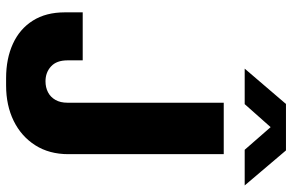

<svg xmlns="http://www.w3.org/2000/svg" viewBox="-180 -744 935 614"><g transform="rotate(90 287.0 -437.5)"><path d="M230.5 10Q168 10 120.5 -11.8Q73 -33.5 46.5 -75.5Q20 -117.5 20 -177.5V-235H173.5V-186.5Q173.5 -151.5 192.8 -133.8Q212 -116 240.5 -116Q260 -116 275.5 -124Q291 -132 300 -147.8Q309 -163.5 309 -186.5V-686H473.5V-189Q473.5 -128 445 -83.2Q416.5 -38.5 367 -14.2Q317.5 10 254 10ZM200 -753 313 -885H461.5L573.5 -753H459.5L370.5 -855H404L313.5 -753Z"/></g></svg>

Font: Chivo Medium
Style: Regular
Weight: 500
Designer: Hector Gatti
Foundry: Omnibus-Type
Version: Version 2.002